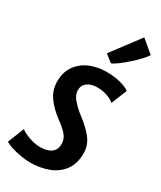

<svg xmlns="http://www.w3.org/2000/svg" viewBox="-262 -1160 1052 1254"><g transform="rotate(30 263.5 -532.5)"><path d="M191.5 8Q163 8 123.8 1.2Q84.5 -5.5 50.5 -16.2Q16.5 -27 2.5 -38.5L51.5 -161Q66 -149 91.5 -137.8Q117 -126.5 145.5 -119.2Q174 -112 197.5 -112Q313.5 -112 313.5 -200.5Q313.5 -236 289.8 -265Q266 -294 217.5 -328.5Q158.5 -372 121.2 -423.2Q84 -474.5 84 -540Q84 -609.5 117 -657.2Q150 -705 206.8 -730Q263.5 -755 335 -755Q394 -755 440.2 -742.2Q486.5 -729.5 508.5 -713L461 -594.5Q442.5 -613 405.8 -625Q369 -637 333.5 -637Q286 -637 258 -616.5Q230 -596 229 -559Q229 -523 258.8 -488.8Q288.5 -454.5 328.5 -424Q392 -376.5 430.2 -328.5Q468.5 -280.5 468.5 -217.5Q468.5 -140.5 432 -90.5Q395.5 -40.5 332.8 -16.2Q270 8 191.5 8ZM328.5 -817 273.5 -861 433 -1073 527 -994Q519.5 -979 494.8 -952.2Q470 -925.5 438 -896.8Q406 -868 376.2 -845.8Q346.5 -823.5 328.5 -817Z"/></g></svg>

Font: Merriweather Sans Italic
Style: Bold
Weight: 700
Italic angle: -7.5°
Designer: Eben Sorkin
Foundry: Eben Sorkin
Version: Version 1.008; ttfautohint (v1.7.19-72a1) -l 8 -r 50 -G 200 